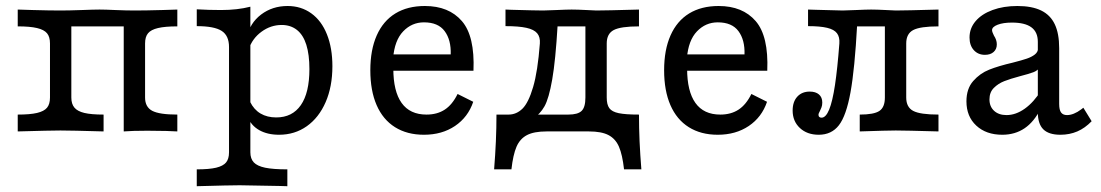

<svg xmlns="http://www.w3.org/2000/svg" viewBox="-20 -447 3745 653"><path d="M150 -115.3V-299.2Q150 -321.8 139.9 -333.9Q129.8 -346 106 -351.6Q82.3 -357.3 40.3 -357.3V-414.5L91.1 -412.9Q149.2 -411.3 185.5 -411.3Q213.7 -411.3 258.9 -412.9Q299.2 -414.5 318.5 -414.5Q337.9 -414.5 371.8 -412.9Q410.5 -411.3 437.9 -411.3Q474.2 -411.3 532.3 -412.9L583.1 -414.5V-357.3Q541.1 -357.3 517.3 -351.6Q493.5 -346 483.5 -333.9Q473.4 -321.8 473.4 -299.2V-115.3Q473.4 -83.1 497.6 -70.2Q521.8 -57.3 583.1 -57.3V0Q564.5 -0.8 545.2 -1.6L480.6 -2.4Q429.8 -2.4 400.8 0V-362.9L407.3 -357.3H218.5L222.6 -362.9V-115.3Q222.6 -93.5 233.1 -81Q243.5 -68.5 266.9 -62.9Q290.3 -57.3 332.3 -57.3V0Q222.6 -3.2 185.5 -3.2Q153.2 -3.2 40.3 0V-57.3Q82.3 -57.3 106 -62.9Q129.8 -68.5 139.9 -80.6Q150 -92.7 150 -115.3Z M758.9 71V-287.1Q758.9 -325.8 733.9 -341.9Q708.9 -358.1 649.2 -358.1V-415.3Q690.3 -412.9 731.5 -412.9Q787.9 -412.9 831.5 -424.2V71Q831.5 92.7 843.1 105.2Q854.8 117.7 881.9 123.4Q908.9 129 957.3 129V186.3L930.6 185.5Q821.8 183.1 795.2 183.1Q762.1 183.1 649.2 186.3V129Q691.1 129 714.9 123.4Q738.7 117.7 748.8 105.6Q758.9 93.5 758.9 71ZM822.6 -49.2 830.6 -100.8Q843.5 -74.2 866.1 -60.9Q888.7 -47.6 919.4 -47.6Q974.2 -47.6 1003.2 -89.5Q1032.3 -131.5 1032.3 -212.1Q1032.3 -261.3 1021.8 -294.8Q1011.3 -328.2 989.9 -345.2Q968.5 -362.1 937.9 -362.1Q900.8 -362.1 869.4 -339.1Q837.9 -316.1 825.8 -279L820.2 -321.8Q829.8 -368.5 868.1 -397.6Q906.5 -426.6 958.1 -426.6Q1004 -426.6 1038.7 -401.6Q1073.4 -376.6 1091.9 -330.2Q1110.5 -283.9 1110.5 -221.8Q1110.5 -152.4 1087.5 -99.6Q1064.5 -46.8 1023.4 -17.7Q982.3 11.3 929 11.3Q889.5 11.3 861.7 -4.4Q833.9 -20.2 822.6 -49.2Z M1239.5 -208.1Q1239.5 -277.4 1261.3 -326.6Q1283.1 -375.8 1324.6 -401.2Q1366.1 -426.6 1425 -426.6Q1506.5 -426.6 1550.8 -375.4Q1595.2 -324.2 1590.3 -206.5H1287.9L1287.1 -262.1H1512.9Q1514.5 -311.3 1492.3 -341.1Q1470.2 -371 1421.8 -371Q1380.6 -371 1351.2 -340.3Q1321.8 -309.7 1316.9 -248.4L1319.4 -245.2Q1317.7 -229 1317.7 -213.7Q1317.7 -136.3 1346 -96.8Q1374.2 -57.3 1430.6 -57.3Q1466.9 -57.3 1492.7 -74.2Q1518.5 -91.1 1536.3 -127.4L1589.5 -100.8Q1571.8 -48.4 1527.4 -18.5Q1483.1 11.3 1421.8 11.3Q1364.5 11.3 1323.4 -14.5Q1282.3 -40.3 1260.9 -89.5Q1239.5 -138.7 1239.5 -208.1Z M1668.5 -57.3H1912.9Q1945.2 -57.3 1958.1 -69.8Q1971 -82.3 1971 -115.3V-362.1L1976.6 -357.3H1867.7L1876.6 -362.9Q1869.4 -241.1 1858.1 -176.6Q1846.8 -112.1 1831.9 -85.5Q1816.9 -58.9 1792.7 -43.5L1709.7 -57.3Q1736.3 -57.3 1756.9 -77.4Q1777.4 -97.6 1793.1 -150.8Q1808.9 -204 1816.1 -299.2Q1817.7 -321 1806.9 -333.9Q1796 -346.8 1770.2 -352.4Q1744.4 -358.1 1699.2 -358.1V-414.5L1719.4 -413.7Q1804 -411.3 1827.4 -411.3Q1841.1 -411.3 1873.4 -412.9Q1907.3 -414.5 1924.2 -414.5Q1943.5 -414.5 1974.2 -412.9Q1998.4 -411.3 2008.1 -411.3Q2040.3 -411.3 2153.2 -414.5V-357.3Q2091.1 -357.3 2067.3 -344.8Q2043.5 -332.3 2043.5 -299.2V-115.3Q2043.5 -91.1 2052.4 -79Q2061.3 -66.9 2084.3 -62.1Q2107.3 -57.3 2153.2 -57.3Q2153.2 -12.1 2155.2 33.5Q2157.3 79 2161.3 129H2102.4Q2096.8 79 2085.1 52Q2073.4 25 2049.6 12.5Q2025.8 0 1983.1 0H1838.7Q1796 0 1772.2 12.5Q1748.4 25 1736.7 52Q1725 79 1719.4 129H1660.5Q1664.5 79 1666.5 33.5Q1668.5 -12.1 1668.5 -57.3Z M2238.7 -208.1Q2238.7 -277.4 2260.5 -326.6Q2282.3 -375.8 2323.8 -401.2Q2365.3 -426.6 2424.2 -426.6Q2505.6 -426.6 2550 -375.4Q2594.4 -324.2 2589.5 -206.5H2287.1L2286.3 -262.1H2512.1Q2513.7 -311.3 2491.5 -341.1Q2469.4 -371 2421 -371Q2379.8 -371 2350.4 -340.3Q2321 -309.7 2316.1 -248.4L2318.5 -245.2Q2316.9 -229 2316.9 -213.7Q2316.9 -136.3 2345.2 -96.8Q2373.4 -57.3 2429.8 -57.3Q2466.1 -57.3 2491.9 -74.2Q2517.7 -91.1 2535.5 -127.4L2588.7 -100.8Q2571 -48.4 2526.6 -18.5Q2482.3 11.3 2421 11.3Q2363.7 11.3 2322.6 -14.5Q2281.5 -40.3 2260.1 -89.5Q2238.7 -138.7 2238.7 -208.1Z M2675.8 -71Q2675.8 -100.8 2691.5 -118.1Q2707.3 -135.5 2733.9 -135.5Q2754 -135.5 2765.3 -125.8Q2776.6 -116.1 2776.6 -98.4Q2776.6 -88.7 2773.8 -81.5Q2771 -74.2 2768.5 -69.4Q2766.9 -66.1 2765.3 -62.9Q2763.7 -59.7 2763.7 -56.5Q2763.7 -51.6 2766.5 -49.2Q2769.4 -46.8 2774.2 -46.8Q2788.7 -46.8 2800 -74.2Q2811.3 -101.6 2819.8 -157.7Q2828.2 -213.7 2834.7 -299.2Q2836.3 -321 2826.6 -333.9Q2816.9 -346.8 2793.1 -352.4Q2769.4 -358.1 2728.2 -358.1V-414.5L2754 -413.7Q2829 -411.3 2846 -411.3Q2859.7 -411.3 2891.9 -412.9Q2925.8 -414.5 2942.7 -414.5Q2962.1 -414.5 2992.7 -412.9Q3016.9 -411.3 3026.6 -411.3Q3058.9 -411.3 3171.8 -414.5V-357.3Q3109.7 -357.3 3085.9 -344.8Q3062.1 -332.3 3062.1 -299.2V-115.3Q3062.1 -82.3 3085.9 -69.8Q3109.7 -57.3 3171.8 -57.3V0Q3058.9 -3.2 3026.6 -3.2Q2997.6 -3.2 2904 0V-57.3Q2952.4 -57.3 2971 -69.8Q2989.5 -82.3 2989.5 -115.3V-362.1L2995.2 -357.3H2886.3L2895.2 -362.9Q2887.1 -212.9 2872.6 -133.1Q2858.1 -53.2 2833.1 -21Q2808.1 11.3 2764.5 11.3Q2725 11.3 2700.4 -11.7Q2675.8 -34.7 2675.8 -71Z M3509.7 -65.3V-304.8Q3509.7 -337.9 3487.9 -354Q3466.1 -370.2 3421.8 -370.2Q3391.9 -370.2 3373 -362.9Q3354 -355.6 3354 -344.4Q3354 -341.1 3356 -335.9Q3358.1 -330.6 3360.5 -325.8Q3365.3 -318.5 3367.7 -311.3Q3370.2 -304 3370.2 -296Q3370.2 -279.8 3359.3 -270.2Q3348.4 -260.5 3329.8 -260.5Q3306.5 -260.5 3291.9 -276.6Q3277.4 -292.7 3277.4 -319.4Q3277.4 -350.8 3298 -375Q3318.5 -399.2 3355.6 -412.9Q3392.7 -426.6 3440.3 -426.6Q3489.5 -426.6 3521 -411.3Q3552.4 -396 3567.3 -364.5Q3582.3 -333.1 3582.3 -283.1V-93.5Q3582.3 -73.4 3588.7 -64.5Q3595.2 -55.6 3608.9 -55.6Q3620.2 -55.6 3632.3 -60.5Q3644.4 -65.3 3657.3 -75L3664.5 -80.6L3692.7 -34.7Q3670.2 -11.3 3644 0Q3617.7 11.3 3586.3 11.3Q3546.8 11.3 3528.2 -7.3Q3509.7 -25.8 3509.7 -65.3ZM3266.9 -102.4Q3266.9 -145.2 3289.9 -171.4Q3312.9 -197.6 3344.4 -210.1Q3375.8 -222.6 3424.2 -233.9Q3455.6 -241.9 3472.2 -247.6Q3488.7 -253.2 3499.6 -261.7Q3510.5 -270.2 3510.5 -283.1L3515.3 -217.7Q3509.7 -207.3 3495.2 -201.6Q3480.6 -196 3449.2 -187.9Q3416.1 -179 3395.6 -171Q3375 -162.9 3360.1 -148Q3345.2 -133.1 3345.2 -108.9Q3345.2 -84.7 3360.9 -70.2Q3376.6 -55.6 3403.2 -55.6Q3434.7 -55.6 3465.3 -77.4Q3496 -99.2 3521 -139.5L3520.2 -79Q3497.6 -33.1 3464.9 -10.9Q3432.3 11.3 3388.7 11.3Q3333.9 11.3 3300.4 -19.8Q3266.9 -50.8 3266.9 -102.4Z"/></svg>

Font: Playfair Micro SmCond SmLight
Style: Regular
Weight: 360
Width: 4
Designer: Claus Eggers Sørensen
Foundry: Claus Eggers Sørensen
Version: Version 2.100;Glyphs 3.2 (3219)